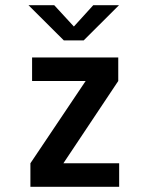

<svg xmlns="http://www.w3.org/2000/svg" viewBox="-20 -722 590 742"><path d="M97.5 0V-91L311 -409H104V-500H437V-409L225 -91H440.5V0ZM90 -702H189.5L265.5 -619.5L340.5 -702H440L303.5 -566H226.5Z"/></svg>

Font: Trispace SemiCondensed Medium
Style: Regular
Weight: 500
Width: 4
Designer: Tyler Finck
Foundry: Etcetera Type Company
Version: Version 1.210; ttfautohint (v1.8.3)